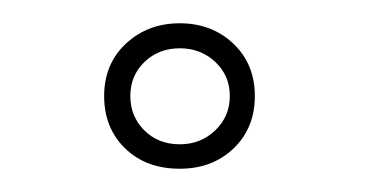

<svg xmlns="http://www.w3.org/2000/svg" viewBox="-20 -700 329 165"><path d="M134.5 -555Q105.5 -555 87.5 -572.5Q69.5 -590 69.5 -617.5Q69.5 -645 88.2 -662.5Q107 -680 134.5 -680Q162 -680 180.5 -662.5Q199 -645 199 -617.5Q199 -590 180.8 -572.5Q162.5 -555 134.5 -555ZM134.5 -576Q152.5 -576 165 -588Q177.5 -600 177.5 -617.5Q177.5 -635 165 -646.8Q152.5 -658.5 134.5 -658.5Q116.5 -658.5 104.2 -646.8Q92 -635 92 -617.5Q92 -600 104 -588Q116 -576 134.5 -576Z"/></svg>

Font: League Spartan ExtraLight
Style: Regular
Weight: 200
Foundry: The League of Moveable Type
Version: Version 2.002